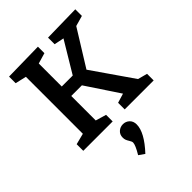

<svg xmlns="http://www.w3.org/2000/svg" viewBox="-280 -835 1275 1275"><g transform="rotate(-45 357.5 -198.0)"><path d="M436 -366 634 -80 701 -62V0H429V-62L495 -82L341 -314H241V-84L316 -62V0H40V-62L118 -82V-617L40 -635V-697L316 -702V-641L241 -619V-403H344L475 -621L406 -635V-697L667 -702V-640L593 -619ZM277 278Q313 218 313 195Q313 185 302 168Q295 157 291 147Q287 137 287 123Q287 95 306 78Q325 61 351 61Q377 61 396 78.5Q415 96 415 127Q415 201 317 306Z"/></g></svg>

Font: Bitter Pro SemiBold
Style: Regular
Weight: 600
Designer: Sol Matas, and Bitter project Authors
Foundry: Sol Matas
Version: Version 1.010